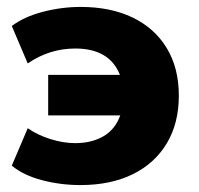

<svg xmlns="http://www.w3.org/2000/svg" viewBox="-20 -523 574 554"><path d="M212 11Q155 11 101.5 -3Q48 -17 14 -45L60 -153Q89 -133 126 -121.5Q163 -110 197 -110Q244 -110 278 -129.5Q312 -149 327 -190H119V-307H326Q296 -383 197 -383Q123 -383 60 -340L14 -448Q50 -475 104 -489Q158 -503 213 -503Q299 -503 362.5 -472.5Q426 -442 461 -384.5Q496 -327 496 -247Q496 -167 461 -109Q426 -51 362.5 -20Q299 11 212 11Z"/></svg>

Font: Nunito Sans Black
Style: Regular
Weight: 900
Designer: Vernon Adams
Foundry: Vernon Adams
Version: Version 3.006; ttfautohint (v1.8.3)